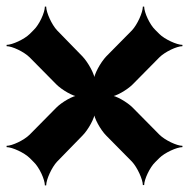

<svg xmlns="http://www.w3.org/2000/svg" viewBox="-23 -626 574 582"><path d="M67 -147 79 -135C96 -119 113 -82 113 -64H117C117 -82 134 -119 150 -136L227 -215C244 -232 265 -269 265 -287H261C261 -269 282 -232 299 -215L377 -136C393 -119 410 -82 410 -65H414C414 -82 431 -119 448 -135L460 -147C476 -163 513 -180 530 -180V-184C513 -184 477 -201 460 -218L379 -300C363 -316 328 -337 311 -337V-333C328 -333 363 -354 379 -370L460 -452C477 -469 513 -486 530 -486V-490C513 -490 476 -507 460 -523L448 -535C431 -551 414 -588 414 -606H410C410 -588 393 -551 377 -534L299 -455C282 -437 261 -400 261 -381H265C265 -400 244 -437 227 -455L150 -534C134 -551 117 -588 117 -606H113C113 -588 96 -551 79 -535L67 -523C51 -507 14 -490 -3 -490V-486C14 -486 50 -469 67 -452L148 -370C164 -354 199 -333 216 -333V-337C199 -337 164 -316 148 -300L67 -218C50 -201 14 -184 -3 -184V-180C14 -180 51 -163 67 -147Z"/></svg>

Font: Asimov
Style: Edge
Weight: 500
Designer: Google
Version: Version 2.000980: 2014